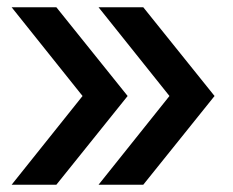

<svg xmlns="http://www.w3.org/2000/svg" viewBox="-20 -664 640 528"><path d="M251 -156 446 -400 251 -644H374L570 -400L374 -156ZM12 -156 207 -400 12 -644H135L331 -400L135 -156Z"/></svg>

Font: Victor Mono Thin
Style: Bold
Weight: 700
Monospace: yes
Version: Version 1.561;gftools[0.9.30]